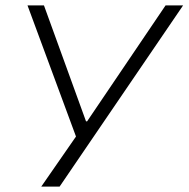

<svg xmlns="http://www.w3.org/2000/svg" viewBox="-20 -512 702 712"><path d="M133 180 271 -19 275 30 82 -492H143L299 -62H303L594 -492H659L201 180Z"/></svg>

Font: Nunito Sans 7pt Expanded ExtraLight
Style: Italic
Weight: 250
Width: 7
Italic angle: -9°
Designer: Vernon Adams
Foundry: Vernon Adams
Version: Version 3.101;gftools[0.9.27]